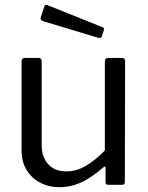

<svg xmlns="http://www.w3.org/2000/svg" viewBox="-20 -772 619 802"><path d="M256.7 -56.1Q300 -56.1 339.5 -79.7Q378.9 -103.3 418 -143.5V-515.5Q418 -530 433.6 -530H488.9Q502.6 -530 502.6 -516.3L501.5 -12.6Q501.5 0 490.4 0H431.7Q421 0 421 -11.3V-69.8Q421 -75.1 418.9 -76.2Q416.9 -77.3 411.9 -73.1Q356.9 -25.8 314.4 -7.9Q272 10 229.9 10Q184 10 148 -8.8Q112 -27.6 91 -62.2Q70.1 -96.8 70.1 -142.5V-514.5Q70.1 -530 85.1 -530H141.2Q154.1 -530 154.1 -516.3V-164.5Q154.1 -116.1 181.4 -86.1Q208.6 -56.1 256.7 -56.1ZM165.5 -745.5Q168.9 -754.1 177.1 -751L408.8 -658.1Q417 -655 413.2 -644.2L405.5 -621.5Q403.6 -615.9 400.2 -614.3Q396.7 -612.8 389.5 -614.3L160.9 -683.4Q146.2 -688.2 150.6 -700.9Z"/></svg>

Font: Libre Franklin Thin
Style: Regular
Weight: 100
Designer: Pablo Impallari, Rodrigo Fuenzalida, Nhung Nguyen
Foundry: Impallari Type
Version: Version 3.000